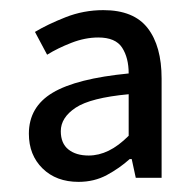

<svg xmlns="http://www.w3.org/2000/svg" viewBox="-20 -744 386 379"><path d="M135 -385Q91 -385 64 -411.5Q37 -438 37 -480Q37 -533 84 -561Q131 -589 234 -599Q234 -630 221 -650Q208 -670 174 -670Q148 -670 121 -659.5Q94 -649 73 -636L49 -681Q74 -696 109.5 -710Q145 -724 184 -724Q244 -724 271.5 -688.5Q299 -653 299 -589V-393H248L240 -430H236Q216 -412 191 -398.5Q166 -385 135 -385ZM155 -437Q175 -437 194.5 -446.5Q214 -456 234 -476V-558Q159 -551 129.5 -531.5Q100 -512 100 -485Q100 -461 115 -449Q130 -437 155 -437Z"/></svg>

Font: Assistant ExtraLight Medium
Style: Regular
Weight: 500
Version: Version 3.000